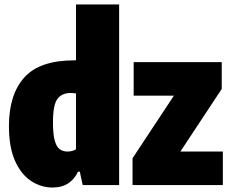

<svg xmlns="http://www.w3.org/2000/svg" viewBox="-20 -828 1030 859"><path d="M215 11Q164 11 119.5 -18Q75 -47 47.5 -107.8Q20 -168.5 20 -264Q20 -405 88.8 -481.5Q157.5 -558 312 -558H320V-808H513V0H350L337 -60H329Q314 -27 285.5 -8Q257 11 215 11ZM282 -150Q303.5 -150 320 -160V-410Q314 -411 307 -411.5Q300 -412 296 -412Q257 -412 237 -385.5Q217 -359 217 -281Q217 -227 225 -198.8Q233 -170.5 247.5 -160.2Q262 -150 282 -150ZM573 0V-120L758 -400H578V-550H972V-430L787 -150H977V0Z"/></svg>

Font: Encode Sans Condensed Condensed Black
Style: Regular
Weight: 900
Width: 3
Designer: Multiple Designers
Foundry: Impallari Type
Version: Version 3.000; ttfautohint (v1.8.3) -l 8 -r 50 -G 200 -x 14 